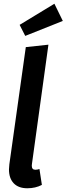

<svg xmlns="http://www.w3.org/2000/svg" viewBox="-20 -993 356 1027"><path d="M151 -117Q150 -113 150 -107Q150 -85 169 -85Q180 -85 191 -89L204 -4Q170 14 126 14Q79 14 53.5 -12.5Q28 -39 28 -87Q28 -96 30 -114L118 -741L239 -754ZM271 -973 316 -881 115 -801 85 -860Z"/></svg>

Font: Fira Sans Extra Condensed Medium
Style: Italic
Weight: 500
Width: 3
Italic angle: -8°
Designer: Carrois Corporate & Edenspiekermann AG
Foundry: Carrois Corporate GbR & Edenspiekermann AG
Version: Version 4.203